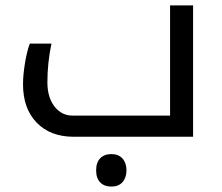

<svg xmlns="http://www.w3.org/2000/svg" viewBox="-20 -505 818 709"><path d="M252 0Q166 0 115.5 -52Q65 -104 65 -194Q65 -227 72 -270.5Q79 -314 90 -344H170Q155 -272 155 -201Q155 -146 181 -112Q207 -78 249 -78H608V-485H693V0ZM391 184Q365 184 350 168.5Q335 153 335 124Q335 95 350 79.5Q365 64 391 64Q418 64 432.5 80.5Q447 97 447 124Q447 151 432.5 167.5Q418 184 391 184Z"/></svg>

Font: Noto Kufi Arabic
Style: Regular
Weight: 400
Designer: Monotype Design Team, David Williams, Khaled Hosny
Foundry: Google LLC
Version: Version 2.109; ttfautohint (v1.8.4.7-5d5b)